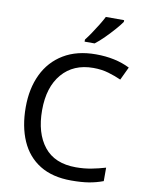

<svg xmlns="http://www.w3.org/2000/svg" viewBox="-101 -1015 834 1096"><g transform="rotate(10 316.0 -467.0)"><path d="M403 -645Q288 -645 222 -568Q156 -491 156 -357Q156 -224 217.5 -146.5Q279 -69 402 -69Q449 -69 491 -77Q533 -85 573 -97V-19Q533 -4 490.5 3Q448 10 389 10Q280 10 207 -35Q134 -80 97.5 -163Q61 -246 61 -358Q61 -466 100.5 -548.5Q140 -631 217 -677.5Q294 -724 404 -724Q517 -724 601 -682L565 -606Q532 -621 491.5 -633Q451 -645 403 -645ZM528 -934Q516 -916 491 -887.5Q466 -859 437.5 -830.5Q409 -802 385 -784H327V-796Q342 -815 359.5 -841Q377 -867 394 -894.5Q411 -922 422 -944H528Z"/></g></svg>

Font: Noto Sans Deseret
Style: Regular
Weight: 400
Designer: Monotype Design Team
Foundry: Monotype Imaging Inc.
Version: Version 2.001; ttfautohint (v1.8.4.7-5d5b)